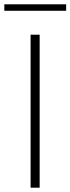

<svg xmlns="http://www.w3.org/2000/svg" viewBox="-54 -871 327 891"><path d="M88 0V-710H130V0ZM-34 -851H253V-821H-34Z"/></svg>

Font: Livvic ExtraLight
Style: Regular
Weight: 275
Designer: Jacques Le Bailly, Baron von Fonthausen
Version: Version 1.001; ttfautohint (v1.8.2)